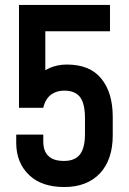

<svg xmlns="http://www.w3.org/2000/svg" viewBox="-20 -730 524 780"><path d="M99.1 -18.1Q45.9 -68.4 45.9 -149.9V-183.1H155.8V-155.8Q155.8 -115.7 176.8 -96.2Q196.8 -76.2 240.2 -76.2Q284.2 -76.2 304.7 -102.5Q325.2 -128.9 325.2 -186V-251Q325.2 -310.1 304.2 -336.9Q283.7 -361.8 241.2 -361.8Q210.9 -361.8 189.9 -347.2Q164.6 -330.1 155.8 -292H57.1V-710H426.8V-603H164.1V-444.8L182.1 -454.1Q214.8 -467.8 251 -467.8Q345.2 -467.8 391.1 -411.1Q438 -354.5 438 -254.9V-180.2Q438 -82 386.2 -25.9Q333.5 29.8 241.2 29.8Q149.9 29.8 99.1 -18.1Z"/></svg>

Font: D-DIN-PRO SemiBold
Style: Bold
Weight: 600
Designer: datto
Foundry: CyberFei
Version: Version 1.000;hotconv 1.0.109;makeotfexe 2.5.65596